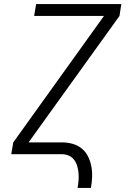

<svg xmlns="http://www.w3.org/2000/svg" viewBox="-20 -755 640 940"><path d="M360 165Q363 147 364.5 128.5Q366 110 364.5 92.5Q363 75 358 58Q353 41 343 27.5Q333 14 317 7Q301 0 282 0H35L45 -58L489 -677H147L157 -735H574L565 -677L120 -58H282Q310 -58 335 -51Q360 -44 379.5 -28.5Q399 -13 410.5 10Q422 33 427 58.5Q432 84 431 111Q430 138 425 165Z"/></svg>

Font: Iosevka SS04 Lt Ex Obl
Style: Regular
Weight: 300
Width: 7
Italic angle: -9°
Monospace: yes
Designer: Belleve Invis
Foundry: Belleve Invis
Version: Version 19.0.0; ttfautohint (v1.8.4)